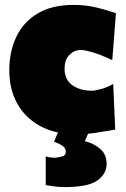

<svg xmlns="http://www.w3.org/2000/svg" viewBox="-20 -537 514 785"><path d="M293 12Q206.5 12 145 -21.2Q83.5 -54.5 50.8 -113.2Q18 -172 18 -249Q18 -326.5 47 -387Q76 -447.5 134.2 -482.2Q192.5 -517 281 -517Q331.5 -517 376.8 -505.8Q422 -494.5 454 -483L439 -291Q392 -313.5 358.2 -323.2Q324.5 -333 308 -333Q281 -331 262.5 -311.2Q244 -291.5 244 -256Q244 -212.5 274.2 -189.8Q304.5 -167 353 -166Q369 -166 394.5 -173.2Q420 -180.5 443 -194L451 -7Q420.5 -2 377.8 5Q335 12 293 12ZM243 228Q224.5 228 201.5 225Q178.5 222 167 220V103Q172.5 104.5 183.2 106.2Q194 108 206 108Q226.5 105.5 237.8 101Q249 96.5 249 83Q249 70 238.2 61.2Q227.5 52.5 201 42L234 -36H344V0L327 40Q367.5 51 391.8 73.5Q416 96 416 133Q416 173.5 378.2 200.8Q340.5 228 243 228Z"/></svg>

Font: Commissioner Flair Black
Style: Regular
Weight: 900
Designer: Kostas Bartsokas
Foundry: Kostas Bartsokas
Version: Version 1.000; ttfautohint (v1.8.3)